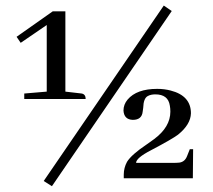

<svg xmlns="http://www.w3.org/2000/svg" viewBox="-20 -635 758 684"><path d="M165 28.3 135.7 9.8 563.5 -615.2 591.8 -595.7ZM168 -594.7H212.9V-308.6L263.7 -302.7C266.3 -302.1 268.9 -301.8 271.5 -301.8C280.6 -299.8 285.2 -293.3 285.2 -282.2H66.4V-301.8L146.5 -308.6V-545.9L53.7 -482.4L39.1 -503.9ZM464.8 -54.7H592.8C603.8 -54.7 612.6 -55 619.1 -55.7C632.2 -57.6 641.3 -65.4 646.5 -79.1L656.2 -103.5H668L667 0H420.9V-12.7C420.9 -29 424.8 -44.3 432.6 -58.6C443 -75.5 466.1 -96 502 -120.1C514.3 -128.6 523.4 -135.1 529.3 -139.6C567.7 -168.3 586.9 -200.8 586.9 -237.3C586.9 -245.1 586.3 -252.3 585 -258.8C581.1 -285.5 563.8 -298.8 533.2 -298.8C522.8 -298.8 514 -296.9 506.8 -293C496.4 -287.8 490.9 -273.8 490.2 -251C489.6 -244.5 488.9 -239.9 488.3 -237.3C486.3 -217.8 474.6 -208 453.1 -208C432.3 -208.7 421.2 -219.7 419.9 -241.2C419.9 -255.5 424.8 -268.6 434.6 -280.3C456.1 -305.7 491.2 -318.4 540 -318.4C557 -318.4 572.9 -316.4 587.9 -312.5C636.1 -300.1 660.2 -273.1 660.2 -231.4C659.5 -204.8 644.2 -179.4 614.3 -155.3C600.6 -144.9 568.4 -126.3 517.6 -99.6C482.4 -81.4 464.8 -66.4 464.8 -54.7Z"/></svg>

Font: Abhaya Libre
Style: Regular
Weight: 400
Designer: Pushpananda Ekanayake, Sol Matas, Pathum Egodawatta
Foundry: Mooniak
Version: Version 1.041; ; ttfautohint (v1.5)